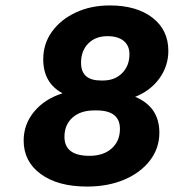

<svg xmlns="http://www.w3.org/2000/svg" viewBox="-20 -678 639 706"><path d="M477 -322Q566 -285 566 -190Q566 -133 531.5 -88Q497 -43 437 -17.5Q377 8 300 8Q193 8 130 -38Q67 -84 67 -161Q67 -221 105.5 -267.5Q144 -314 210 -335Q139 -373 139 -460Q139 -517 171 -561.5Q203 -606 258.5 -632Q314 -658 384 -658Q482 -658 540.5 -613Q599 -568 599 -491Q599 -435 566 -389.5Q533 -344 477 -322ZM359 -382Q402 -382 429 -409Q456 -436 456 -479Q456 -510 435 -527.5Q414 -545 375 -545Q331 -545 304.5 -518Q278 -491 278 -447Q278 -382 351 -382ZM335 -272H327Q276 -272 246.5 -245.5Q217 -219 217 -175Q217 -105 309 -105Q360 -105 390.5 -132Q421 -159 421 -204Q421 -272 335 -272Z"/></svg>

Font: Overused Grotesk
Style: Bold Italic
Weight: 700
Italic angle: -10°
Version: Version 0.003